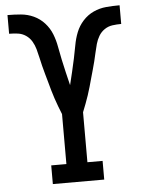

<svg xmlns="http://www.w3.org/2000/svg" viewBox="-53 -777 605 819"><g transform="rotate(-5 250.0 -367.5)"><path d="M140 0V-80H205V-294Q198 -311 191.5 -328.5Q185 -346 179 -363.5Q173 -381 168 -399Q163 -417 158 -435Q153 -453 148 -470.5Q143 -488 138.5 -506Q134 -524 130 -542.5Q126 -561 121 -579Q116 -597 106.5 -613Q97 -629 81.5 -639.5Q66 -650 47.5 -652.5Q29 -655 10 -655V-735Q39 -735 67.5 -732.5Q96 -730 122 -718Q148 -706 167.5 -684.5Q187 -663 197.5 -636.5Q208 -610 213 -581.5Q218 -553 224 -525.5Q230 -498 236.5 -470Q243 -442 250 -414Q257 -442 263.5 -470Q270 -498 276 -525.5Q282 -553 287 -581.5Q292 -610 302.5 -636.5Q313 -663 332.5 -684.5Q352 -706 378 -718Q404 -730 432.5 -732.5Q461 -735 490 -735V-655Q471 -655 452.5 -652.5Q434 -650 418.5 -639.5Q403 -629 393.5 -613Q384 -597 379 -579Q374 -561 370 -542.5Q366 -524 361.5 -506Q357 -488 352 -470.5Q347 -453 342 -435Q337 -417 332 -399Q327 -381 321 -363.5Q315 -346 308.5 -328.5Q302 -311 295 -294V-80H360V0Z"/></g></svg>

Font: Iosevka Slab Medium
Style: Regular
Weight: 500
Monospace: yes
Designer: Belleve Invis
Foundry: Belleve Invis
Version: Version 11.1.1; ttfautohint (v1.8.3)